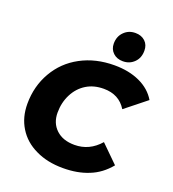

<svg xmlns="http://www.w3.org/2000/svg" viewBox="-168 -1081 1105 1223"><g transform="rotate(20 384.5 -469.5)"><path d="M398 14C327 14 265 1 212 -25C159 -50 118 -86 89 -133C60 -180 46 -233 46 -294C46 -374 65 -446 102 -510C139 -574 190 -624 257 -660C324 -696 400 -714 485 -714C550 -714 607 -703 657 -680C707 -657 744 -624 769 -582L626 -468C592 -523 541 -550 472 -550C427 -550 388 -540 354 -519C320 -498 294 -469 275 -432C256 -395 246 -353 246 -307C246 -260 261 -222 292 -193C323 -164 364 -150 417 -150C484 -150 541 -177 588 -231L705 -116C667 -70 623 -37 572 -17C521 4 463 14 398 14ZM524 -756C497 -756 475 -764 458 -780C441 -796 432 -817 432 -842C432 -875 442 -901 463 -922C484 -943 509 -953 540 -953C567 -953 589 -945 606 -929C623 -913 631 -892 631 -866C631 -833 621 -807 601 -787C580 -766 555 -756 524 -756Z"/></g></svg>

Font: My Font
Style: Italic
Weight: 500
Designer: Julieta Ulanovsky
Foundry: Julieta Ulanovsky
Version: ""